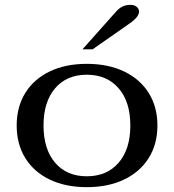

<svg xmlns="http://www.w3.org/2000/svg" viewBox="-20 -764 719 794"><path d="M49 -245Q49 -322 84.5 -379.5Q120 -437 185.5 -468.5Q251 -500 339 -500Q427 -500 493 -468.5Q559 -437 595 -379.5Q631 -322 631 -245Q631 -168 595 -110.5Q559 -53 493 -21.5Q427 10 339 10Q251 10 185.5 -21.5Q120 -53 84.5 -110.5Q49 -168 49 -245ZM519 -245Q519 -343 470.5 -399Q422 -455 339 -455Q256 -455 208 -399Q160 -343 160 -245Q160 -147 208 -91Q256 -35 339 -35Q422 -35 470.5 -91Q519 -147 519 -245ZM460 -716Q484 -744 519 -744Q535 -744 545 -736Q555 -728 555 -716Q555 -694 516 -667L363 -560H321Z"/></svg>

Font: Fahkwang Medium
Style: Regular
Weight: 500
Version: Version 1.000; ttfautohint (v1.6)